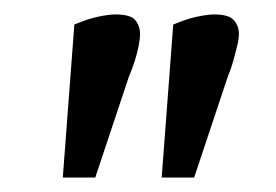

<svg xmlns="http://www.w3.org/2000/svg" viewBox="-20 -739 383 266"><path d="M204 -493 220 -705Q239 -713 253.5 -716Q268 -719 277 -719Q297 -719 304 -711Q311 -703 311 -692Q311 -685 308.5 -675Q306 -665 303 -654Q300 -643 296 -634L249 -493ZM67 -493 83 -705Q102 -713 116.5 -716Q131 -719 140 -719Q161 -719 167.5 -711Q174 -703 174 -692Q174 -685 172 -675Q170 -665 166.5 -654Q163 -643 159 -634L112 -493Z"/></svg>

Font: Faustina Medium
Style: Italic
Weight: 500
Italic angle: -8°
Designer: Alfonso Garcia
Foundry: http://www.omnibus-type.com
Version: Version 1.200